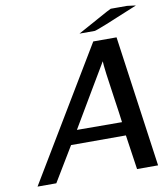

<svg xmlns="http://www.w3.org/2000/svg" viewBox="-92 -930 883 1007"><g transform="rotate(-10 349.5 -427.0)"><path d="M382 -753 542 -841 566 -853H577H601H613H653L699 -847Q475 -753 463 -753ZM26 -1 446 -700H570L668 -1H556L529 -185H237L126 -1ZM281 -258 521 -257Q516 -299 503.5 -382Q491 -465 484 -519.5Q477 -574 477 -589Q463 -565 399.5 -458.5Q336 -352 281 -258Z"/></g></svg>

Font: Coval
Style: Italic
Weight: 400
Foundry: Context Ltd
Version: Version 001.000